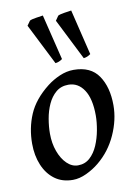

<svg xmlns="http://www.w3.org/2000/svg" viewBox="-84 -771 597 846"><g transform="rotate(-10 214.5 -348.0)"><path d="M405.8 -272.9Q405.8 -208 376 -141.8Q346.2 -75.7 291.5 -30.8Q266.1 -9.8 234.4 5.1Q202.6 20 173.3 20Q126 20 92.5 -4.6Q59.1 -29.3 41.3 -72Q23.4 -114.7 23.4 -168Q23.4 -237.8 49.3 -298.6Q75.2 -359.4 140.1 -410.2Q165 -429.7 196.5 -443.4Q228 -457 259.3 -457Q335.9 -457 370.8 -405.5Q405.8 -354 405.8 -272.9ZM321.3 -242.2Q321.3 -316.9 295.2 -356.7Q269 -396.5 225.6 -396.5Q192.4 -396.5 169.9 -377.4Q147.5 -358.4 133.8 -328.4Q120.1 -298.3 114.3 -263.9Q108.4 -229.5 108.4 -198.2Q108.4 -154.8 121.6 -118.7Q134.8 -82.5 157.2 -60.8Q179.7 -39.1 206.5 -39.1Q237.8 -39.1 259.8 -59.1Q281.7 -79.1 295.2 -110.6Q308.6 -142.1 314.9 -177.2Q321.3 -212.4 321.3 -242.2ZM186.5 -500 93.8 -683.6 108.4 -704.1Q116.2 -708.5 137.5 -711.7Q158.7 -714.8 168 -716.3L217.8 -512.7Q202.6 -501.5 186.5 -500ZM313 -500 220.7 -683.6 234.9 -704.1Q243.2 -708.5 263.9 -711.7Q284.7 -714.8 294.9 -716.3L344.2 -512.7Q329.1 -501.5 313 -500Z"/></g></svg>

Font: Gentium Book Plus
Style: Italic
Weight: 400
Italic angle: -8°
Designer: Victor Gaultney, Annie Olsen, Iska Routamaa, Becca Hirsbrunner
Foundry: SIL International
Version: Version 6.101